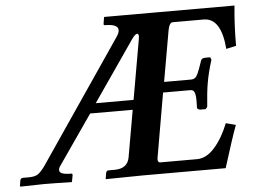

<svg xmlns="http://www.w3.org/2000/svg" viewBox="-48 -707 1016 768"><g transform="rotate(-5 460.0 -322.5)"><path d="M333 -305.2H484.9L526.9 -544.9Q527.8 -551.3 528.3 -556.2Q528.3 -567.4 522 -567.4Q513.7 -567.4 499 -545.9ZM495.1 -1 347.2 1 346.2 -1 350.1 -22.9Q352.1 -32.7 358.9 -33.2H384.8Q436.5 -33.2 444.8 -77.1L478 -266.1H307.1L169.9 -67.9Q163.1 -58.6 163.6 -51.3Q163.6 -32.7 210.9 -33.2Q215.8 -33.2 215.8 -26.9L210.9 -1L209 1Q137.2 -1 100.1 -1Q100.1 -1 3.9 1L2 -1L5.9 -24.9Q7.8 -32.7 17.1 -33.2H39.1Q62 -33.2 74 -39.6Q85.9 -45.9 104 -69.8L439 -562Q449.7 -577.6 449.7 -588.4Q449.7 -612.8 397.9 -612.8Q390.1 -612.8 392.1 -620.1L396 -645L397.9 -646H609.9H919.9Q912.1 -569.8 912.1 -484.9L872.1 -476.1Q862.3 -601.1 792 -601.1H668Q654.8 -601.1 648.9 -571.8L612.8 -366.2H722.2Q730 -366.2 736.6 -370.6Q743.2 -375 748.5 -387Q753.9 -398.9 756.8 -407.5Q759.8 -416 767.1 -437Q770 -448.2 785.2 -448.2H805.2L809.1 -438Q793 -387.2 786.1 -345.2Q780.3 -312 775.9 -252L769 -243.2H748Q742.2 -243.2 738 -246.6Q733.9 -250 734.9 -252.9Q735.4 -277.3 735.4 -280.3Q735.4 -302.2 731.2 -313.2Q727.1 -324.2 714.8 -324.2H605L562 -76.2Q559.6 -66.4 559.6 -59.6Q559.6 -46.9 569.8 -46.9H716.8Q754.9 -46.9 787.8 -84Q820.8 -121.1 844.2 -180.2L883.8 -169.9Q866.7 -125 828.1 -1Z"/></g></svg>

Font: Linux Libertine
Style: Semibold Italic
Weight: 600
Italic angle: -11.5°
Designer: Philipp H. Poll
Foundry: Philipp H. Poll
Version: Version 5.1.2 ; ttfautohint (v0.9)